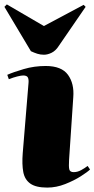

<svg xmlns="http://www.w3.org/2000/svg" viewBox="-30 -836 428 870"><path d="M99 -457Q101 -475 96.5 -484.5Q92 -494 75 -494Q66 -494 48 -489.5Q30 -485 10 -477L3 -497Q30 -509 77.5 -523Q125 -537 177 -537Q249 -537 278 -497Q307 -457 302 -395L283 -112Q281 -81 284 -68.5Q287 -56 304 -56Q321 -56 337.5 -65Q354 -74 367 -84L378 -68Q367 -57 336.5 -37.5Q306 -18 265.5 -2Q225 14 184 14Q133 14 107.5 -4Q82 -22 75.5 -56.5Q69 -91 73 -142ZM-10 -805 1 -816 169 -718 349 -814 358 -805 235 -626Q222 -606 204 -597Q186 -588 169 -588Q153 -588 139 -592.5Q125 -597 110 -604Z"/></svg>

Font: Literata 72pt Black
Style: Italic
Weight: 900
Italic angle: -2°
Designer: Latin by Veronika Burian and Jose Scaglione. Greek by Irene Vlachou. Cyrillic by Vera Evstafieva
Foundry: TypeTogether
Version: Version 3.002